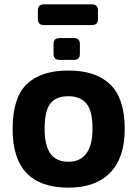

<svg xmlns="http://www.w3.org/2000/svg" viewBox="-20 -847 630 882"><path d="M294 15Q37 15 38 -255Q38 -398 103 -460.5Q168 -523 294 -523Q421 -523 487 -458.5Q553 -394 553 -255Q553 -122 486 -53.5Q419 15 294 15ZM294 -104Q349 -104 377 -142.5Q405 -181 405 -255Q405 -339 376.5 -372Q348 -405 294 -405Q237 -405 211 -371Q185 -337 185 -255Q185 -179 211.5 -141.5Q238 -104 294 -104ZM253 -572Q226 -572 226 -600V-645Q226 -672 253 -672H320Q347 -672 347 -645V-600Q347 -572 320 -572ZM181 -732Q154 -732 154 -759V-799Q154 -827 181 -827H403Q430 -827 430 -799V-759Q430 -732 403 -732Z"/></svg>

Font: Pitagon Sans
Style: Bold
Weight: 700
Designer: Travis Tran
Foundry: Pitagon
Version: Version 1.001; ttfautohint (v1.8.4.7-5d5b);gftools[0.9.26]